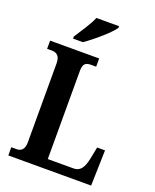

<svg xmlns="http://www.w3.org/2000/svg" viewBox="-168 -1026 907 1122"><g transform="rotate(20 286.0 -465.5)"><path d="M146 -784V-771H207C264 -810 352 -886 374 -921V-931H233C215 -886 173 -827 146 -784ZM24 0H539L545 -221H496L481 -146C469 -88 449 -59 409 -59H248V-605C248 -650 262 -663 297 -663H329V-714H24V-663H53C82 -663 105 -650 105 -602V-110C105 -64 82 -51 58 -51H24Z"/></g></svg>

Font: Noto Serif Devanagari Condensed
Style: Bold
Weight: 700
Width: 3
Designer: Universal Thirst, Indian Type Foundry and the Monotype Design Team
Foundry: Monotype Imaging Inc.
Version: Version 2.004